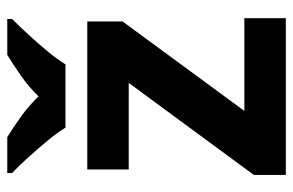

<svg xmlns="http://www.w3.org/2000/svg" viewBox="-159 -647 806 528"><g transform="rotate(-90 244.0 -383.0)"><path d="M458 0H27V-88L280 -432H42V-546H449V-449L203 -114H458ZM157 -606Q143 -629 120.5 -656Q98 -683 74.5 -709Q51 -735 32 -753V-766H131Q157 -750 187 -728.5Q217 -707 243 -680Q269 -707 300 -728.5Q331 -750 357 -766H456V-753Q438 -735 414 -709Q390 -683 367.5 -656Q345 -629 331 -606Z"/></g></svg>

Font: Noto Sans Vithkuqi
Style: Bold
Weight: 700
Version: Version 1.001; ttfautohint (v1.8.4.7-5d5b)